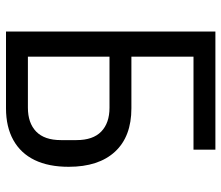

<svg xmlns="http://www.w3.org/2000/svg" viewBox="-69 -669 738 640"><g transform="rotate(90 300.0 -349.0)"><path d="M85 -698H479V-625H169V-418H341Q435 -418 485.5 -363.5Q536 -309 536 -209Q536 -142 513.5 -95.5Q491 -49 447 -24.5Q403 0 341 0H85ZM339 -73Q390 -73 418.5 -100.5Q447 -128 447 -183V-235Q447 -290 418.5 -317.5Q390 -345 339 -345H169V-73Z"/></g></svg>

Font: iA Writer Quattro V
Style: Regular
Weight: 400
Designer: Mike Abbink, Paul van der Laan, Pieter van Rosmalen, Oliver Reichenstein
Foundry: Information Architects Inc.
Version: Version 2.000